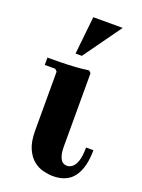

<svg xmlns="http://www.w3.org/2000/svg" viewBox="-140 -784 635 859"><g transform="rotate(20 177.5 -355.0)"><path d="M224 10Q203 10 178 4Q153 -2 131 -19.5Q109 -37 94.5 -69.5Q80 -102 80 -155V-435L70 -445H20V-480Q46 -480 82 -480.5Q118 -481 153.5 -483.5Q189 -486 215 -490L225 -480V-129Q225 -96 235 -75.5Q245 -55 267 -55Q281 -55 293 -65Q305 -75 312.5 -98Q320 -121 320 -161H355Q355 -79 323 -34.5Q291 10 224 10ZM132 -540 151 -720H291L162 -540Z"/></g></svg>

Font: Brygada 1918
Style: Regular
Weight: 400
Designer: Mateusz Machalski | Borys Kosmynka | Przemek Hoffer
Foundry: NIEPODLEGLA 2018
Version: Version 3.006